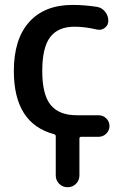

<svg xmlns="http://www.w3.org/2000/svg" viewBox="-20 -576 533 792"><path d="M314.5 -11.7Q307.6 -11.7 307.6 -3.9V147.5Q307.6 168 293.5 182.1Q279.3 196.3 258.8 196.3Q238.3 196.3 224.1 182.1Q210 168 210 147.5V-13.7Q210 -20.5 203.1 -22.5Q37.1 -66.4 37.1 -283.2Q37.1 -415 100.6 -485.4Q164.1 -555.7 279.3 -555.7Q327.1 -555.7 378.9 -547.9Q399.4 -544.9 413.1 -528.3Q426.8 -511.7 426.8 -490.2Q426.8 -471.7 412.1 -460.9Q401.4 -453.1 389.6 -453.1Q384.8 -453.1 379.9 -454.1Q331.1 -465.8 287.1 -465.8Q219.7 -465.8 187 -422.9Q154.3 -379.9 154.3 -283.2Q154.3 -185.5 189 -143.1Q223.6 -100.6 296.9 -100.6H386.7Q405.3 -100.6 418.5 -87.4Q431.6 -74.2 431.6 -56.2Q431.6 -38.1 418.5 -24.9Q405.3 -11.7 386.7 -11.7Z"/></svg>

Font: Gen Jyuu Gothic Medium
Style: Regular
Weight: 500
Designer: [Source Han Sans]
Ryoko NISHIZUKA  (kana & ideographs); Paul D. Hunt (Latin, Greek & Cyrillic); Wenlong ZHANG  (bopomofo
Version: Version 1.002.20150607